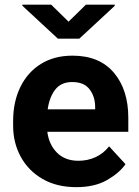

<svg xmlns="http://www.w3.org/2000/svg" viewBox="-20 -770 580 800"><path d="M297.9 9.8Q215.8 9.8 156.7 -24.7Q97.7 -59.1 66.2 -117.2Q34.7 -175.3 34.7 -246.1V-265.6Q34.7 -345.7 64.7 -407.2Q94.7 -468.8 150.1 -503.4Q205.6 -538.1 282.2 -538.1Q394.5 -538.1 454.6 -467Q514.6 -396 514.6 -279.3V-220.7H177.2Q184.1 -167 217.8 -133.5Q251.5 -100.1 306.6 -100.1Q344.7 -100.1 377.7 -115Q410.6 -129.9 434.6 -160.2L502.9 -85.9Q478 -49.8 426.5 -20Q375 9.8 297.9 9.8ZM280.8 -428.2Q234.9 -428.2 210.4 -397Q186 -365.7 178.7 -314.5H376.5V-325.2Q376 -368.7 352.8 -398.4Q329.6 -428.2 280.8 -428.2ZM193.4 -750.5 265.6 -679.7 337.9 -750.5H458V-745.6L310.5 -608.9H221.2L73.2 -746.1V-750.5Z"/></svg>

Font: Vazirmatn FD
Style: Bold
Weight: 700
Designer: Saber Rastikerdar
Foundry: Saber Rastikerdar
Version: Version 33.001